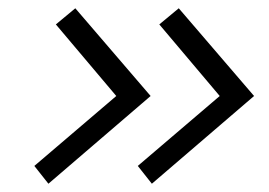

<svg xmlns="http://www.w3.org/2000/svg" viewBox="-20 -509 651 464"><path d="M63 -108 261 -277 115 -450 162 -489 344 -277 97 -65ZM313 -108 511 -277 365 -450 412 -489 594 -277 347 -65Z"/></svg>

Font: Exo
Style: Italic
Weight: 400
Italic angle: -9°
Designer: Natanael Gama
Foundry: Natanael Gama
Version: Version 1.500; ttfautohint (v1.6)